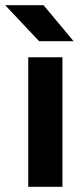

<svg xmlns="http://www.w3.org/2000/svg" viewBox="-44 -721 326 741"><path d="M65 0V-500H197V0ZM107 -562 -24 -701H124L240 -562Z"/></svg>

Font: Figtree Light
Style: Bold
Weight: 700
Version: Version 2.002